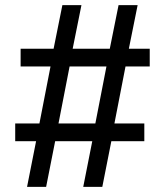

<svg xmlns="http://www.w3.org/2000/svg" viewBox="-20 -725 640 745"><path d="M85 0 120 -177H39V-246H133L176 -467H60V-536H188L222 -705H296L262 -536H406L440 -705H514L480 -536H561V-467H467L424 -246H540V-177H412L377 0H303L338 -177H194L159 0ZM207 -246H350L393 -467H250Z"/></svg>

Font: Nunito Sans 12pt SemiBold
Style: Regular
Weight: 600
Designer: Vernon Adams
Foundry: Vernon Adams
Version: Version 3.101;gftools[0.9.27]